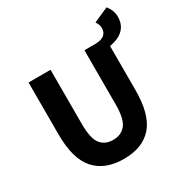

<svg xmlns="http://www.w3.org/2000/svg" viewBox="-183 -956 1083 1119"><g transform="rotate(-30 358.0 -396.0)"><path d="M715.8 -724.1Q715.8 -621.1 590.8 -598.1V-301.8Q590.8 -137.7 525.4 -62.7Q460 12.2 333.5 12.2Q207 12.2 140.1 -63Q73.2 -138.2 73.2 -301.8V-651.9H221.2V-287.1Q221.2 -190.9 250 -153.1Q278.8 -115.2 334 -115.2Q389.2 -115.2 419.2 -153.1Q449.2 -190.9 449.2 -287.1V-651.9H519Q602.1 -651.9 602.1 -713.9Q602.1 -735.4 585.9 -759.8L686 -804.2Q715.8 -766.6 715.8 -724.1Z"/></g></svg>

Font: SourceSansPro-Bold
Style: Bold
Weight: 700
Designer: Paul D. Hunt
Foundry: Adobe Systems Incorporated
Version: Version 1.050;PS Version 1.000;hotconv 1.0.70;makeotf.lib2.5